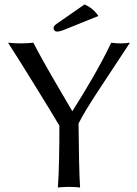

<svg xmlns="http://www.w3.org/2000/svg" viewBox="-20 -840 615 863"><path d="M333 -285C374 -365 443 -463 564 -648C551 -646 534 -645 522 -645C509 -645 492 -646 480 -648C430 -543 363 -431 305 -340C242 -449 184 -543 130 -648C113 -646 90 -645 73 -645C56 -645 33 -646 16 -648C56 -588 209 -340 247 -275C247 -177 245 -52 240 3C252 1 278 0 290 0C302 0 328 1 340 3C336 -45 334 -186 333 -285ZM360 -820 236 -734C223 -725 221 -720 221 -713C221 -705 227 -698 236 -698C245 -698 257 -701 278 -710L422 -768C409 -789 389 -807 360 -820Z"/></svg>

Font: Libertinus Sans
Style: Regular
Weight: 400
Designer: Philipp H. Poll, Khaled Hosny
Foundry: Caleb Maclennan
Version: Version 7.050;RELEASE